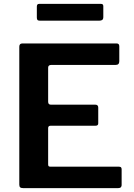

<svg xmlns="http://www.w3.org/2000/svg" viewBox="-20 -965 685 985"><path d="M94 -742C84 -742 79 -736.3 79 -725V-18C79 -11.3 80.5 -6.7 83.5 -4C86.5 -1.3 91.3 0 98 0H587C593 0 597.3 -1.5 600 -4.5C602.7 -7.5 604 -11 604 -15V-96C604 -101.3 602.8 -105 600.5 -107C598.2 -109 594 -110 588 -110H238C234 -110 231.2 -110.8 229.5 -112.5C227.8 -114.2 227 -117.3 227 -122V-308C227 -316 231.3 -320 240 -320H470C479.3 -320 484 -324 484 -332V-413C484 -423 479 -428 469 -428H241C231.7 -428 227 -433 227 -443V-618C227 -627.3 232.7 -632 244 -632H574C586 -632 592 -638.3 592 -651V-727C592 -737 587.7 -742 579 -742ZM510 -876V-933C510 -941 506.3 -945 499 -945H180C172.7 -945 169 -940.3 169 -931V-875C169 -869.7 170 -865.7 172 -863C174 -860.3 178 -859 184 -859H490C503.3 -859 510 -864.7 510 -876Z"/></svg>

Font: Libre Franklin SemiBold
Style: Regular
Weight: 600
Designer: Pablo Impallari, Rodrigo Fuenzalida
Foundry: Impallari Type
Version: Version 1.002; ttfautohint (v1.5)